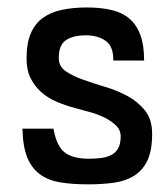

<svg xmlns="http://www.w3.org/2000/svg" viewBox="-20 -476 426 512"><path d="M385.7 -119.1Q385.7 -75.2 373.5 -48.8Q361.3 -22.5 338.4 -7.8Q315.4 6.8 284.2 11.2Q252.9 15.6 214.8 15.6Q172.9 15.6 140.6 10.3Q108.4 4.9 86.4 -11.2Q64.5 -27.3 52.7 -56.2Q41 -85 40 -130.9L39.1 -132.8H123V-130.9Q130.9 -86.9 152.3 -69.8Q173.8 -52.7 217.8 -52.7Q234.4 -52.7 249.5 -54.7Q264.6 -56.6 276.4 -62.5Q288.1 -68.4 294.9 -80.1Q301.8 -91.8 301.8 -112.3Q301.8 -129.9 288.1 -142.6Q274.4 -155.3 255.4 -164.1Q236.3 -172.9 215.8 -178.2Q195.3 -183.6 181.6 -187.5Q155.3 -194.3 131.3 -204.6Q107.4 -214.8 89.8 -230.5Q72.3 -246.1 61.5 -267.6Q50.8 -289.1 50.8 -320.3Q50.8 -360.4 62 -386.7Q73.2 -413.1 94.2 -428.2Q115.2 -443.4 145 -449.7Q174.8 -456.1 210.9 -456.1Q249 -456.1 277.8 -449.2Q306.6 -442.4 325.7 -425.8Q344.7 -409.2 354.5 -382.3Q364.3 -355.5 364.3 -314.5H282.2V-316.4Q282.2 -352.5 261.7 -367.2Q241.2 -381.8 208 -381.8Q175.8 -381.8 156.2 -369.1Q136.7 -356.4 136.7 -321.3Q136.7 -298.8 155.3 -286.1Q173.8 -273.4 201.2 -263.7Q228.5 -253.9 261.2 -244.1Q293.9 -234.4 321.3 -219.2Q348.6 -204.1 367.2 -180.7Q385.7 -157.2 385.7 -119.1Z"/></svg>

Font: RIT TN Joy
Style: Bold
Weight: 700
Designer: Hussain K H
Foundry: Rachana Institute of Typography
Version: 1.6.2